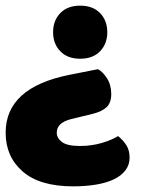

<svg xmlns="http://www.w3.org/2000/svg" viewBox="-39 -479 498 680"><path d="M341 -365Q341 -324 315.5 -297.5Q290 -271 245 -271Q200 -271 174.5 -297.5Q149 -324 149 -365Q149 -406 174.5 -432.5Q200 -459 245 -459Q290 -459 315.5 -432.5Q341 -406 341 -365ZM308 -234Q325 -225 340 -201.5Q355 -178 355 -146Q355 -115 338.5 -99.5Q322 -84 290 -76L212 -57Q162 -44 162 -9Q162 10 180.5 24Q199 38 244 38Q285 38 321 27.5Q357 17 379 3Q396 16 408 34.5Q420 53 420 79Q420 105 405 124.5Q390 144 363.5 156.5Q337 169 300 175Q263 181 220 181Q102 181 41.5 128.5Q-19 76 -19 -9Q-19 -169 207 -214Z"/></svg>

Font: Baloo Paaji
Style: Regular
Weight: 400
Designer: Shuchita Grover and Ek Type
Foundry: Ek Type
Version: Version 1.007;PS 1.000;hotconv 1.0.88;makeotf.lib2.5.647800